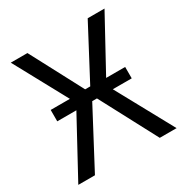

<svg xmlns="http://www.w3.org/2000/svg" viewBox="-160 -820 914 949"><g transform="rotate(-30 297.0 -345.0)"><path d="M482 0 293 -357 469 -690H565L383 -357L578 0ZM17 0 211 -357 30 -690H125L301 -357L112 0ZM84 -324V-389H509V-324ZM243 -324V-392H350V-324Z"/></g></svg>

Font: Exo 2
Style: Regular
Weight: 400
Designer: Natanael Gama
Foundry: Natanael Gama
Version: Version 2.010